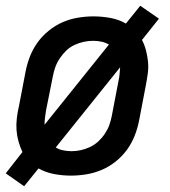

<svg xmlns="http://www.w3.org/2000/svg" viewBox="-23 -599 593 668"><path d="M61 49 -3 4 55 -70Q47 -87 41.5 -106.5Q36 -126 34.5 -146Q33 -166 35.5 -187.5Q38 -209 43 -230L66 -350Q71 -376 81 -402Q91 -428 107.5 -451Q124 -474 147 -492.5Q170 -511 195.5 -522Q221 -533 248.5 -537.5Q276 -542 302 -542Q332 -542 361.5 -536.5Q391 -531 415 -517L465 -579L530 -534L471 -460Q480 -443 485 -423.5Q490 -404 492 -384Q494 -364 491 -342.5Q488 -321 484 -300L461 -180Q456 -154 446 -128Q436 -102 419.5 -79Q403 -56 380 -37.5Q357 -19 331 -8Q305 3 277.5 7.5Q250 12 224 12Q194 12 165 6.5Q136 1 111 -13ZM132 -165 356 -444Q344 -451 330 -454Q316 -457 301 -457Q285 -457 268.5 -453.5Q252 -450 236 -442.5Q220 -435 207.5 -423Q195 -411 185 -396Q175 -381 169.5 -365.5Q164 -350 161 -334L137 -214Q135 -201 133.5 -189Q132 -177 132 -165ZM226 -73Q242 -73 258 -76.5Q274 -80 290 -87.5Q306 -95 319 -107Q332 -119 342 -134Q352 -149 357.5 -164.5Q363 -180 366 -196L389 -316Q392 -329 393 -341Q394 -353 395 -365L171 -86Q182 -79 196.5 -76Q211 -73 226 -73Z"/></svg>

Font: Lode Dark Term
Style: Bold Italic
Weight: 700
Italic angle: -11°
Monospace: yes
Designer: Belleve Invis
Foundry: Belleve Invis
Version: Version 29.2.0